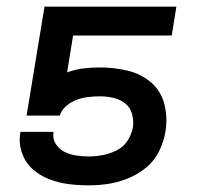

<svg xmlns="http://www.w3.org/2000/svg" viewBox="-20 -550 616 578"><path d="M247 8Q276 8 306 3.5Q336 -1 365.5 -13Q395 -25 420 -45.5Q445 -66 459 -95Q473 -124 478 -153Q485 -195 475 -235.5Q465 -276 434.5 -302Q404 -328 363.5 -337.5Q323 -347 280 -347Q256 -347 231 -344Q206 -341 182 -332L200 -443H497L511 -530H114L60 -202H160Q165 -219 180 -231.5Q195 -244 212 -250Q229 -256 246 -258Q263 -260 281 -260Q301 -260 321 -255.5Q341 -251 356.5 -239Q372 -227 377.5 -207Q383 -187 380 -166Q376 -145 363.5 -126Q351 -107 330.5 -97Q310 -87 289 -83Q268 -79 247 -79Q227 -79 208.5 -82Q190 -85 174 -93Q158 -101 148 -116.5Q138 -132 141 -151V-153H42L41 -150Q36 -119 46 -90Q56 -61 77.5 -41.5Q99 -22 127 -11Q155 0 185 4Q215 8 247 8Z"/></svg>

Font: Iosevka Sparkle Medium Oblique
Style: Regular
Weight: 500
Italic angle: -9°
Designer: Belleve Invis
Foundry: Belleve Invis
Version: Version 4.5.0; ttfautohint (v1.8.3)